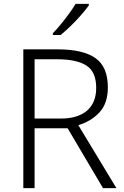

<svg xmlns="http://www.w3.org/2000/svg" viewBox="-20 -968 640 988"><path d="M278 -714Q406 -714 470.5 -669.5Q535 -625 535 -518Q535 -436 491.5 -389.5Q448 -343 383 -324L579 0H510L328 -308H158V0H100V-714ZM273 -663H158V-358H293Q380 -358 427.5 -398.5Q475 -439 475 -516Q475 -598 425 -630.5Q375 -663 273 -663ZM437 -940Q422 -919 397.5 -891Q373 -863 345 -835.5Q317 -808 292 -788H252V-797Q271 -816 293 -843Q315 -870 335.5 -898Q356 -926 369 -948H437Z"/></svg>

Font: Noto Sans Lao Light
Style: Regular
Weight: 300
Designer: Monotype Design Team
Foundry: Monotype Imaging Inc.
Version: Version 2.003; ttfautohint (v1.8.4.7-5d5b)